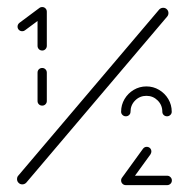

<svg xmlns="http://www.w3.org/2000/svg" viewBox="-20 -539 540 559"><path d="M103 -231.5Q97 -231.5 93.1 -235.4Q89.3 -239.3 89.3 -244.8V-327.4Q89.3 -333.3 93.1 -337.2Q97 -341.1 103 -341.1Q108.5 -341.1 112.4 -337.2Q116.3 -333.3 116.3 -327.4V-244.8Q116.3 -239.3 112.4 -235.4Q108.5 -231.5 103 -231.5ZM103 -518.5Q108.5 -518.5 112.4 -514.6Q116.3 -510.7 116.3 -504.8Q116.3 -498.1 110.7 -493.7L52.6 -450.7Q49.6 -448.1 44.8 -448.1Q38.9 -448.1 35 -452Q31.1 -455.9 31.1 -461.5Q31.1 -468.1 36.7 -472.6L94.8 -515.9Q97.8 -518.5 103 -518.5ZM103 -391.9Q97 -391.9 93.1 -395.9Q89.3 -400 89.3 -405.6V-504.8Q89.3 -510.4 93.1 -514.4Q97 -518.5 103 -518.5Q108.5 -518.5 112.4 -514.4Q116.3 -510.4 116.3 -504.8V-405.6Q116.3 -400 112.4 -395.9Q108.5 -391.9 103 -391.9ZM455.2 -516.3Q461.5 -516.3 465.9 -511.9Q470.4 -507.4 470.4 -501.1Q470.4 -495.2 467 -491.1L56.3 -7Q51.5 -2.2 44.8 -2.2Q38.5 -2.2 34.1 -6.7Q29.6 -11.1 29.6 -17.4Q29.6 -23.7 33 -27.4L443.7 -511.5Q448.5 -516.3 455.2 -516.3ZM332.6 -13.7Q332.6 -19.3 336.7 -23.3Q340.7 -27.4 346.3 -27.4H466.7Q472.2 -27.4 476.3 -23.3Q480.4 -19.3 480.4 -13.7Q480.4 -7.8 476.3 -3.9Q472.2 0 466.7 0H346.3Q340.7 0 336.7 -3.9Q332.6 -7.8 332.6 -13.7ZM346.7 -0.7Q341.1 -0.7 337 -4.8Q333 -8.9 333 -14.4Q333 -18.9 335.9 -22.6L396.3 -105.9Q400.7 -111.5 407 -111.5Q413 -111.5 416.9 -107.6Q420.7 -103.7 420.7 -97.8Q420.7 -94.1 418.1 -89.6L357.4 -5.9Q353.7 -0.7 346.7 -0.7ZM346.3 -200.4Q340.7 -200.4 336.7 -204.3Q332.6 -208.1 332.6 -213.7Q332.6 -233.7 342.6 -250.6Q352.6 -267.4 369.4 -277.4Q386.3 -287.4 406.3 -287.4Q426.3 -287.4 443.1 -277.4Q460 -267.4 470 -250.6Q480 -233.7 480 -213.7Q480 -208.1 475.9 -204.3Q471.9 -200.4 466.3 -200.4Q460.4 -200.4 456.5 -204.3Q452.6 -208.1 452.6 -213.7Q452.6 -233 439.1 -246.5Q425.6 -260 406.3 -260Q387 -260 373.5 -246.5Q360 -233 360 -213.7Q360 -208.1 356.1 -204.3Q352.2 -200.4 346.3 -200.4Z"/></svg>

Font: 26F Galaxy Hebrew Ultra Light
Style: Regular
Weight: 200
Designer: C₂₉H₂₅N₃O₅
Version: Version 1.000